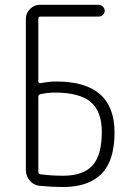

<svg xmlns="http://www.w3.org/2000/svg" viewBox="-20 -750 540 780"><path d="M135.7 -356.4V-51.8Q135.7 -43.9 144.5 -42Q187.5 -36.1 236.3 -36.1Q318.4 -36.1 356 -78.1Q393.6 -120.1 393.6 -213.9Q393.6 -297.9 348.1 -335.9Q302.7 -374 202.1 -374Q175.8 -374 143.6 -367.2Q135.7 -365.2 135.7 -356.4ZM141.6 4.9Q117.2 2.9 101.1 -16.1Q85 -35.2 85 -59.6V-672.9Q85 -696.3 102.1 -713.4Q119.1 -730.5 141.6 -730.5H380.9Q390.6 -730.5 397.9 -723.1Q405.3 -715.8 405.3 -706.1Q405.3 -696.3 397.9 -689.5Q390.6 -682.6 380.9 -682.6H144.5Q135.7 -682.6 135.7 -673.8V-418.9Q135.7 -416 138.7 -413.6Q141.6 -411.1 144.5 -412.1Q179.7 -418.9 209 -418.9Q445.3 -418.9 445.3 -211.9Q445.3 -97.7 392.6 -43.9Q339.8 9.8 235.4 9.8Q194.3 9.8 141.6 4.9Z"/></svg>

Font: Rounded-X Mgen+ 1m light
Style: Regular
Weight: 200
Designer: [Source Han Sans]
Ryoko NISHIZUKA  (kana & ideographs); Paul D. Hunt (Latin, Greek & Cyrillic); Wenlong ZHANG  (bopomofo
Version: Version 1.059.20150602